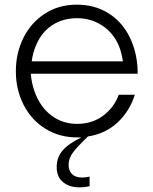

<svg xmlns="http://www.w3.org/2000/svg" viewBox="-20 -579 657 823"><path d="M489 -173H558Q536 -103 484.5 -54.5Q433 -6 357 6Q311 50 292.5 75Q274 100 274 127Q274 153 289 167.5Q304 182 332 182Q348 182 364 178V219Q344 224 321 224Q277 224 250 201.5Q223 179 223 137Q223 96 248 66.5Q273 37 327 11V10H310Q235 10 175 -27Q115 -64 81.5 -129Q48 -194 48 -274Q48 -351 80 -416Q112 -481 171.5 -520Q231 -559 309 -559Q383 -559 439.5 -525.5Q496 -492 529 -433Q562 -374 569 -297Q570 -286 570 -263H112Q115 -224 128 -187Q151 -122 199 -85Q247 -48 310 -48Q375 -48 422 -83Q469 -118 489 -173ZM116 -316H507Q500 -358 489 -384Q465 -439 417.5 -470Q370 -501 310 -501Q250 -501 204.5 -471.5Q159 -442 136 -388Q121 -356 116 -316Z"/></svg>

Font: Open Sauce One Light
Style: Regular
Weight: 300
Designer: Alfredo Marco Pradil
Foundry: Creative Sauce Fz LLC
Version: Version 1.477